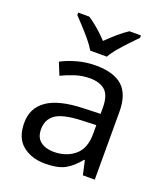

<svg xmlns="http://www.w3.org/2000/svg" viewBox="-141 -864 844 972"><g transform="rotate(20 280.5 -378.0)"><path d="M288 -545Q386 -545 433 -502Q480 -459 480 -365V0H416L399 -76H395Q360 -32 321.5 -11Q283 10 215 10Q142 10 94 -28.5Q46 -67 46 -149Q46 -229 109 -272.5Q172 -316 303 -320L394 -323V-355Q394 -422 365 -448Q336 -474 283 -474Q241 -474 203 -461.5Q165 -449 132 -433L105 -499Q140 -518 188 -531.5Q236 -545 288 -545ZM314 -259Q214 -255 175.5 -227Q137 -199 137 -148Q137 -103 164.5 -82Q192 -61 235 -61Q303 -61 348 -98.5Q393 -136 393 -214V-262ZM235 -606Q222 -629 200 -655.5Q178 -682 154 -708Q130 -734 112 -753V-766H172Q198 -749 226 -725Q254 -701 279 -674Q306 -701 334 -725Q362 -749 388 -766H450V-753Q431 -734 406.5 -708Q382 -682 359.5 -655.5Q337 -629 325 -606Z"/></g></svg>

Font: Noto Naskh Arabic
Style: Regular
Weight: 400
Designer: Monotype Design Team, David Williams, Mohamad Dakak and Nizar Qandah
Foundry: Monotype Imaging Inc.
Version: Version 2.013